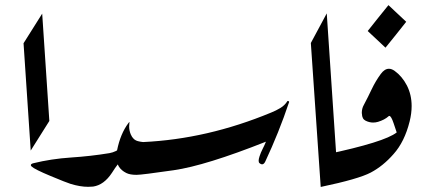

<svg xmlns="http://www.w3.org/2000/svg" viewBox="-20 -740 1680 760"><path d="M73.2 -568.8 147 -686 175.3 -261.2 101.6 -144Z M478 -121.6Q461.9 -109.9 448.5 -92.5Q435.1 -75.2 423.3 -56.2Q391.6 -7.8 348.6 -1.5Q339.4 -0.5 329.1 -0.5Q297.4 -0.5 259.3 -12.2Q243.2 -17.1 179.9 -43.5Q116.7 -69.8 105 -81.1Q102.1 -84 102.1 -86.4Q102.1 -91.3 111.8 -93.8Q182.6 -111.3 260.7 -116.5Q338.9 -121.6 413.1 -133.8Q440.4 -138.7 461.9 -157.7Q468.3 -164.1 475.6 -164.1Q477.5 -164.1 479.5 -163.6Q492.2 -159.7 492.2 -147Q492.2 -142.6 490.7 -137.2Q487.3 -125.5 478 -121.6Z M520.5 -47.9Q494.6 -47.9 480 -55.2Q440.4 -74.7 440.4 -119.6Q440.4 -131.3 443.4 -145Q456.5 -210.4 488.3 -252.9Q491.2 -256.8 492.2 -256.8Q492.7 -256.8 492.7 -255.4Q492.7 -254.4 492.2 -252.9Q491.2 -246.1 491.2 -239.3Q491.2 -223.6 497.6 -208Q506.8 -186 526.4 -181.2Q535.6 -178.7 546.4 -177.7Q800.3 -189.5 1053.2 -294.4Q1072.8 -302.2 1090.1 -312.7Q1107.4 -323.2 1117.7 -339.8Q1119.1 -341.3 1122.1 -339.6Q1125 -337.9 1124.5 -336.4Q1104 -274.9 1080.3 -216.1Q1056.6 -157.2 1030.3 -101.1Q1021.5 -82.5 1007.8 -93.8Q1000 -99.1 1007.3 -121.1Q1012.2 -136.2 1019.5 -150.4Q1026.9 -164.6 1032.7 -179.2Q793.9 -84.5 667.5 -66.2Q541 -47.9 520.5 -47.9Z M1210.4 -569.8 1273.4 -687 1311.5 -118.2 1249.5 0Z M1587.9 -653.8Q1567.4 -627.4 1546.9 -602.1Q1526.4 -576.7 1505.9 -551.3L1435.5 -617.2Q1455.6 -643.1 1476.3 -668.5Q1497.1 -693.8 1517.6 -719.7Z M1537.6 -129.9Q1496.6 -83 1447.8 -57.1Q1398.9 -31.2 1249.5 0L1271.5 -128.9Q1502.4 -177.7 1550.3 -215.8L1538.1 -252Q1528.3 -281.2 1521 -281.2Q1519 -281.2 1517.6 -279.3Q1502 -265.6 1476.6 -257.8Q1466.8 -254.9 1457 -254.9Q1441.9 -254.9 1427.2 -262.2Q1413.1 -269 1412.6 -289.6Q1412.1 -291 1412.1 -292.5Q1412.1 -310.5 1419.9 -324.2Q1436 -354.5 1451.4 -387Q1466.8 -419.4 1487.3 -447.3Q1502.4 -467.8 1519.5 -467.8Q1530.3 -467.8 1542 -459.5Q1571.8 -438 1590.8 -401.4Q1609.4 -364.7 1609.4 -320.3Q1609.4 -291.5 1601.6 -259.8Q1581.5 -178.7 1537.6 -129.9Z"/></svg>

Font: Aref Ruqaa
Style: Regular
Weight: 400
Designer: Abdullah Aref
Version: Version 1.002